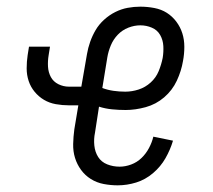

<svg xmlns="http://www.w3.org/2000/svg" viewBox="-20 -548 640 576"><path d="M333 8Q312 8 291 4Q270 0 252.5 -11Q235 -22 223 -38.5Q211 -55 205 -74.5Q199 -94 199.5 -116Q200 -138 203 -160L215 -232H187Q167 -232 147.5 -235.5Q128 -239 112 -248.5Q96 -258 84 -272.5Q72 -287 66 -305Q60 -323 60 -343Q60 -363 63 -383L67 -408H130L126 -383Q123 -365 124 -348Q125 -331 132.5 -317Q140 -303 155 -295.5Q170 -288 187 -288H224L241 -386Q244 -404 250.5 -422.5Q257 -441 267 -458Q277 -475 292.5 -489Q308 -503 326 -512Q344 -521 363 -524.5Q382 -528 401 -528Q422 -528 443 -524Q464 -520 480.5 -509.5Q497 -499 509 -483Q521 -467 527 -448Q533 -429 533 -407.5Q533 -386 529 -365Q524 -335 510.5 -306Q497 -277 472.5 -256Q448 -235 417 -226.5Q386 -218 357 -218Q336 -218 316 -220Q296 -222 277 -228L265 -150Q261 -131 263 -111.5Q265 -92 274.5 -77Q284 -62 301.5 -55Q319 -48 339 -48Q356 -48 373.5 -54.5Q391 -61 404.5 -74Q418 -87 427 -104Q436 -121 440 -138L499 -126Q491 -99 476.5 -73.5Q462 -48 439 -28.5Q416 -9 388.5 -0.5Q361 8 333 8ZM356 -273Q376 -273 396 -279.5Q416 -286 432 -300.5Q448 -315 456 -334.5Q464 -354 468 -374Q471 -392 470 -410Q469 -428 460.5 -443Q452 -458 435.5 -465Q419 -472 401 -472Q383 -472 365 -465Q347 -458 333.5 -444Q320 -430 312.5 -412Q305 -394 302 -376L287 -284Q303 -278 320.5 -275.5Q338 -273 356 -273Z"/></svg>

Font: Iosevka Light Extended
Style: Italic
Weight: 300
Width: 7
Italic angle: -9°
Monospace: yes
Designer: Belleve Invis
Foundry: Belleve Invis
Version: Version 32.5.0; ttfautohint (v1.8.4)